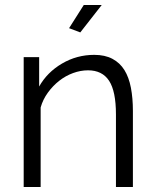

<svg xmlns="http://www.w3.org/2000/svg" viewBox="-20 -750 623 770"><path d="M302 -620 257 -637 316 -730H388ZM513 0H445V-291Q445 -384 417.5 -426Q390 -468 333 -468Q303 -468 273 -457Q243 -446 217.5 -426Q192 -406 172 -378.5Q152 -351 143 -319V0H75V-521H137V-403Q169 -460 228.5 -495Q288 -530 358 -530Q401 -530 431 -514Q461 -498 479 -469Q497 -440 505 -398Q513 -356 513 -305Z"/></svg>

Font: IngvarSans
Style: Regular
Weight: 400
Version: Version 1.000